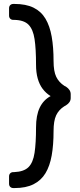

<svg xmlns="http://www.w3.org/2000/svg" viewBox="-20 -796 408 975"><path d="M53 -776Q112 -776 150.5 -757Q189 -738 211 -701Q233 -664 242.5 -610Q252 -556 252 -486Q252 -434 265.5 -406Q279 -378 307 -360L315 -356Q339 -340 339 -318V-298Q339 -276 315 -261L306 -256Q278 -238 265 -210Q252 -182 252 -130Q252 -60 242.5 -6.5Q233 47 211 83.5Q189 120 150.5 139.5Q112 159 54 159H48Q38 159 32 153Q26 147 26 137V100Q26 90 32 84Q38 78 48 78H52Q101 76 124.5 53Q148 30 155.5 -20Q163 -70 163 -149Q163 -210 181.5 -249Q200 -288 237 -308Q213 -323 196.5 -345Q180 -367 171.5 -397.5Q163 -428 163 -467Q163 -548 155.5 -597.5Q148 -647 125 -670.5Q102 -694 53 -695H48Q38 -695 32 -701Q26 -707 26 -717V-754Q26 -764 32 -770Q38 -776 48 -776Z"/></svg>

Font: RubikRegular
Style: Regular
Weight: 400
Designer: Hubert and Fischer
Foundry: Hubert and Fischer
Version: Version 2.300;gftools[0.9.30]